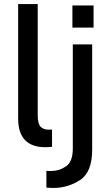

<svg xmlns="http://www.w3.org/2000/svg" viewBox="-20 -726 553 952"><path d="M167 -706V-155Q167 -113 181 -98Q195 -83 221 -83Q227 -83 232 -83.5Q237 -84 238 -84V2Q235 2 226.5 3Q218 4 206 4Q70 4 70 -138V-706ZM437 17Q437 128 376.5 167Q316 206 244 206Q230 206 221 205Q212 204 210 204V121Q212 121 217.5 121.5Q223 122 232 122Q273 122 307 99Q341 76 341 11V-506H437ZM444 -699V-589H339V-699Z"/></svg>

Font: Museo Sans Medium
Style: Regular
Weight: 500
Designer: Jos Buivenga
Foundry: Jos Buivenga & Rosetta Type Foundry (extension, remastering)
Version: Version 3.600;PS 1.000;hotconv 1.0.88;makeotf.lib2.5.647800;